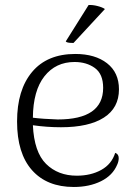

<svg xmlns="http://www.w3.org/2000/svg" viewBox="-20 -732 545 765"><path d="M453 -102Q453 -89 447 -76Q429 -33 382.5 -10Q336 13 274 13Q167 13 107.5 -54Q48 -121 48 -248Q48 -374 108 -445.5Q168 -517 280 -517Q359 -517 406.5 -480Q454 -443 454 -376Q454 -302 394 -263.5Q334 -225 223 -225Q167 -225 111 -233Q116 -126 163.5 -79Q211 -32 286 -32Q342 -32 383.5 -55Q425 -78 439 -123Q453 -118 453 -102ZM111 -263Q150 -258 210 -256Q391 -256 391 -382Q391 -437 358 -461Q325 -485 277 -485Q202 -485 157 -428Q112 -371 111 -263ZM273 -561H268Q246 -561 242 -567L333 -712Q349 -713 368.5 -708Q388 -703 398 -696Z"/></svg>

Font: Arima Madurai Light
Style: Regular
Weight: 300
Designer: Joana Correia and Natanael Gama
Foundry: NDISCOVER
Version: Version 1.020